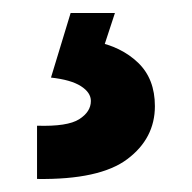

<svg xmlns="http://www.w3.org/2000/svg" viewBox="-20 -20 296 296"><path d="M37.1 255.9V173.8Q84 175.3 102.1 163.8Q120.1 152.3 120.1 135.7Q120.1 122.6 104.7 112.8Q89.4 103 58.6 99.6L88.9 0H157.2L130.9 80.1L126 43.9Q167 51.8 192.9 76.7Q218.8 101.6 218.8 143.6Q218.8 193.4 176.3 225.3Q133.8 257.3 37.1 255.9Z"/></svg>

Font: Reddit Sans Condensed Black
Style: Regular
Weight: 900
Designer: Stephen Hutchings
Foundry: Reddit
Version: Version 1.014